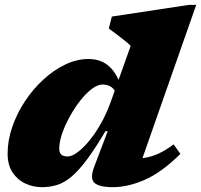

<svg xmlns="http://www.w3.org/2000/svg" viewBox="-20 -759 832 794"><path d="M469 -354.5Q457 -387 441.8 -398.2Q426.5 -409.5 405 -409.5Q383.5 -409.5 359 -390.8Q334.5 -372 311 -341.8Q287.5 -311.5 268 -276Q248.5 -240.5 236.8 -206Q225 -171.5 225 -145Q225 -127.5 233.5 -119.8Q242 -112 259.5 -112Q274.5 -112 293 -124Q311.5 -136 331.8 -157.2Q352 -178.5 371.2 -206.2Q390.5 -234 406.8 -265.5Q423 -297 435 -329.5L520.5 -569.5Q512 -578 495.5 -591.2Q479 -604.5 461.2 -618Q443.5 -631.5 430 -641L442.5 -690.5L762 -739H791.5L545.5 -37.5L505 -101.5Q544.5 -101 575.5 -105.8Q606.5 -110.5 635.5 -123.8Q664.5 -137 698 -162L726 -122.5Q648.5 -46 578.8 -15.5Q509 15 446.5 15Q389.5 15 370.2 -3.2Q351 -21.5 370 -70.5L425.5 -216.5H416Q372 -142 337.2 -96Q302.5 -50 272.8 -26Q243 -2 214 6.5Q185 15 153 15Q117 15 84.8 0Q52.5 -15 32 -45.8Q11.5 -76.5 11.5 -124Q11.5 -178 30.5 -233.5Q49.5 -289 82.5 -339.2Q115.5 -389.5 158.5 -429.2Q201.5 -469 249.5 -492Q297.5 -515 346 -515Q399 -515 433 -483.2Q467 -451.5 487.5 -383.5Z"/></svg>

Font: Newsreader 9pt ExtraBold
Style: Italic
Weight: 800
Italic angle: -17°
Designer: Hugues Gentile
Foundry: Production Type
Version: Version 1.003